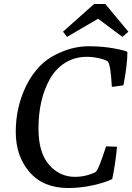

<svg xmlns="http://www.w3.org/2000/svg" viewBox="-20 -934 664 963"><path d="M624 -775 594 -749 472 -840 316 -749 296 -775 452 -914H508ZM512 -200 567 -198Q559 -113 543 -36Q510 -19 447.5 -5Q385 9 322 9Q197 9 128 -71Q59 -151 59 -273Q59 -395 110 -501Q138 -559 180 -602.5Q222 -646 289.5 -674Q357 -702 424.5 -702Q492 -702 547.5 -692Q603 -682 619 -674Q619 -608 599 -506L541 -498Q535 -612 520 -626Q513 -633 480.5 -641Q448 -649 416 -649Q355 -649 307.5 -619.5Q260 -590 231 -539Q173 -437 173 -289Q173 -168 226 -107.5Q279 -47 356 -47Q390 -47 420.5 -56Q451 -65 460 -72Q474 -81 512 -200Z"/></svg>

Font: Poly
Style: Italic
Weight: 400
Italic angle: -10°
Designer: Nicolas Silva
Foundry: Jose Nicolas Silva Schwarzenberg
Version: Version 1.003